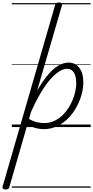

<svg xmlns="http://www.w3.org/2000/svg" viewBox="-95 -1023 750 1546"><path d="M-50 503Q-64 503 -70.5 496.5Q-77 490 -74 479L349 -983Q352 -994 358.5 -998.5Q365 -1003 378 -1003Q394 -1003 400.5 -997.5Q407 -992 404 -980L204 -293Q249 -371 291.5 -421Q334 -471 375.5 -495Q417 -519 458 -519Q511 -519 543.5 -477Q576 -435 576 -361Q576 -314 562 -262.5Q548 -211 521 -161Q494 -111 454.5 -71Q415 -31 365 -7Q315 17 255 17Q224 17 190 7.5Q156 -2 126 -22L-20 484Q-23 494 -29.5 498.5Q-36 503 -50 503ZM139 -65Q175 -45 205 -38.5Q235 -32 262 -32Q309 -32 349 -52.5Q389 -73 420.5 -107.5Q452 -142 474 -184.5Q496 -227 507.5 -271.5Q519 -316 519 -355Q519 -389 511 -414.5Q503 -440 486 -454.5Q469 -469 445 -469Q405 -469 357 -430.5Q309 -392 257.5 -314.5Q206 -237 154 -120ZM0 478H635V488H0ZM0 -20H635V0H0ZM0 -505H635V-500H0ZM0 -998H635V-988H0Z"/></svg>

Font: Playwrite AU SA Guides
Style: Regular
Weight: 400
Designer: Veronika Burian, José Scaglione
Foundry: TypeTogether
Version: Version 1.003